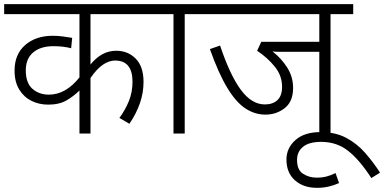

<svg xmlns="http://www.w3.org/2000/svg" viewBox="-20 -642 1847 923"><path d="M735 -574H415V-332Q442 -365 472.5 -381.5Q503 -398 539 -398Q595 -398 632.5 -360Q670 -322 670 -248Q670 -196 652.5 -145.5Q635 -95 602 -47L554 -75Q582 -113 599.5 -156Q617 -199 617 -249Q617 -351 533 -351Q505 -351 475.5 -331.5Q446 -312 415 -267V0H362V-207Q335 -180 300 -159.5Q265 -139 212 -139Q168 -139 131.5 -157Q95 -175 72.5 -211.5Q50 -248 50 -303Q50 -381 101 -425.5Q152 -470 234 -470Q258 -470 284.5 -466.5Q311 -463 327 -460L322 -410Q286 -420 237 -420Q175 -420 139.5 -390Q104 -360 104 -304Q104 -243 136 -215Q168 -187 215 -187Q296 -187 362 -270V-574H0V-622H735Z M868 -574V0H814V-574H720V-622H977V-574Z M1569 -574V0H1515V-393H1352Q1334 -393 1318 -393Q1302 -393 1290 -395Q1334 -360 1361.5 -316Q1389 -272 1389 -219Q1389 -154 1349 -122.5Q1309 -91 1256 -91Q1205 -91 1160 -120.5Q1115 -150 1073 -219Q1031 -288 989 -406L1038 -423Q1086 -280 1138 -210Q1190 -140 1253 -140Q1292 -140 1314 -161Q1336 -182 1336 -225Q1336 -278 1301.5 -321Q1267 -364 1216 -398L1236 -441H1515V-574H962V-622H1678V-574Z M1610 238Q1586 249 1559.5 255Q1533 261 1504 261Q1438 261 1397.5 224.5Q1357 188 1357 125Q1357 70 1400 31.5Q1443 -7 1521 -7Q1592 -7 1644 20.5Q1696 48 1735 92.5Q1774 137 1807 188L1765 214Q1709 127 1654 83.5Q1599 40 1524 40Q1466 40 1437 63.5Q1408 87 1408 127Q1408 175 1437 193.5Q1466 212 1502 212Q1528 212 1549.5 206.5Q1571 201 1593 190Z"/></svg>

Font: Noto Sans Light
Style: Regular
Weight: 300
Designer: Monotype Design Team
Foundry: Monotype Imaging Inc.
Version: Version 2.007